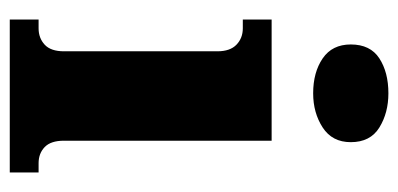

<svg xmlns="http://www.w3.org/2000/svg" viewBox="-231 -584 815 393"><g transform="rotate(90 176.5 -387.5)"><path d="M171 -621Q128 -621 99.5 -640.5Q71 -660 71 -698Q71 -738 99.5 -756.5Q128 -775 171 -775Q211 -775 241 -756.5Q271 -738 271 -698Q271 -660 241 -640.5Q211 -621 171 -621ZM20 0V-59H38Q58 -59 71.5 -71.5Q85 -84 85 -111V-425Q85 -451 71.5 -464Q58 -477 38 -477H20V-536H268V-111Q268 -84 281 -71.5Q294 -59 314 -59H333V0Z"/></g></svg>

Font: Noto Serif SemiCondensed Black
Style: Regular
Weight: 900
Width: 4
Designer: Monotype Design Team
Foundry: Monotype Imaging Inc.
Version: Version 2.014; ttfautohint (v1.8.4.7-5d5b)